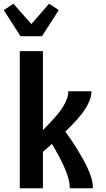

<svg xmlns="http://www.w3.org/2000/svg" viewBox="-48 -1009 568 1029"><path d="M62 -815 -28 -955 24 -989 120 -880 215 -989 267 -955 177 -815ZM58 0V-735H182V-312Q197 -327 211.5 -342Q226 -357 240.5 -373Q255 -389 268 -405.5Q281 -422 292 -440.5Q303 -459 310.5 -479Q318 -499 318 -520H442Q442 -498 434.5 -477Q427 -456 416 -437Q405 -418 391.5 -400.5Q378 -383 363.5 -366.5Q349 -350 333.5 -334.5Q318 -319 302 -304Q319 -281 335 -257Q351 -233 366 -209Q381 -185 395 -160Q409 -135 421 -109Q433 -83 441.5 -56Q450 -29 450 0H326Q326 -22 321 -43Q316 -64 308.5 -84Q301 -104 292 -123.5Q283 -143 273 -162.5Q263 -182 252 -200.5Q241 -219 230 -238Q218 -227 206 -216.5Q194 -206 182 -195V0Z"/></svg>

Font: Iosevka Curly Extrabold
Style: Regular
Weight: 800
Monospace: yes
Designer: Belleve Invis
Foundry: Belleve Invis
Version: Version 22.1.2; ttfautohint (v1.8.4)